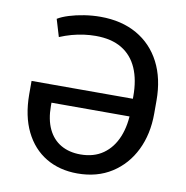

<svg xmlns="http://www.w3.org/2000/svg" viewBox="-83 -816 877 906"><g transform="rotate(10 356.0 -363.5)"><path d="M346.2 9.8Q260.3 9.8 195.6 -28.8Q130.9 -67.4 94.7 -140.9Q58.6 -214.4 58.1 -317.9V-382.8H584V-297.9H168.5V-282.2Q168.5 -217.3 189.9 -172.1Q211.4 -127 251.2 -104Q291 -81.1 344.7 -81.1Q409.2 -81.1 453.6 -112.5Q498 -144 521 -200.4Q543.9 -256.8 543.5 -331.1V-393.6Q543.9 -472.7 519.3 -528.8Q494.6 -585 445.1 -614.7Q395.5 -644.5 319.8 -644.5Q292.5 -644.5 263.7 -640.6Q234.9 -636.7 205.8 -628.7Q176.8 -620.6 148.9 -608.9L124 -691.9Q144.5 -704.6 177.2 -714.8Q210 -725.1 249 -731.2Q288.1 -737.3 326.7 -737.3Q427.7 -737.3 501.5 -695.3Q575.2 -653.3 615 -576.2Q654.8 -499 654.8 -393.6V-331.1Q654.8 -232.9 617.2 -156Q579.6 -79.1 510.3 -34.7Q440.9 9.8 346.2 9.8Z"/></g></svg>

Font: Inter Cardless Tabular
Style: Regular
Weight: 400
Designer: Rasmus Andersson
Foundry: rsms
Version: Version 4.000;git-4fc901f